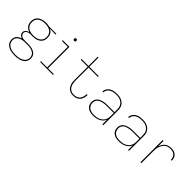

<svg xmlns="http://www.w3.org/2000/svg" viewBox="138 -1843 3173 3173"><g transform="rotate(45 1725.0 -256.0)"><path d="M300 223Q275 223 249 220.5Q223 218 198.5 211Q174 204 151 192Q128 180 110.5 161Q93 142 84.5 117.5Q76 93 76 67Q76 45 83.5 22.5Q91 0 106.5 -16.5Q122 -33 142.5 -44Q163 -55 184 -61Q171 -66 159 -73Q147 -80 138 -90Q129 -100 123.5 -113Q118 -126 118 -140Q118 -155 124.5 -169.5Q131 -184 142 -194.5Q153 -205 167 -212Q181 -219 196 -223Q173 -231 152.5 -244.5Q132 -258 117.5 -277.5Q103 -297 97 -321Q91 -345 91 -369Q91 -393 97 -416.5Q103 -440 116.5 -459.5Q130 -479 150 -492.5Q170 -506 192 -514Q214 -522 237.5 -526Q261 -530 285 -530Q301 -530 317 -528.5Q333 -527 348 -523L359 -520H534V-501L399 -505Q417 -496 433 -482Q449 -468 460 -450Q471 -432 475 -411Q479 -390 479 -369Q479 -346 473.5 -322.5Q468 -299 454 -279.5Q440 -260 420.5 -246.5Q401 -233 378.5 -225Q356 -217 332.5 -214Q309 -211 285 -211Q275 -211 264 -211.5Q253 -212 243 -213Q225 -212 207.5 -209Q190 -206 174.5 -197.5Q159 -189 148.5 -174Q138 -159 138 -142Q138 -123 150 -107.5Q162 -92 178.5 -84Q195 -76 214 -74Q233 -72 252 -72Q254 -72 256.5 -72Q259 -72 262 -72Q265 -72 268 -72Q271 -72 274 -72H326Q349 -72 372 -70Q395 -68 417.5 -61.5Q440 -55 460.5 -44Q481 -33 496.5 -16Q512 1 519 23.5Q526 46 526 69Q526 95 517 119.5Q508 144 490 162.5Q472 181 449 193Q426 205 401.5 211.5Q377 218 351.5 220.5Q326 223 300 223ZM285 -230Q306 -230 327 -232.5Q348 -235 368 -242Q388 -249 405.5 -261Q423 -273 435.5 -290Q448 -307 453.5 -327.5Q459 -348 459 -369Q459 -389 454.5 -408Q450 -427 439.5 -443.5Q429 -460 413.5 -472.5Q398 -485 380 -492.5Q362 -500 343 -503.5Q324 -507 304 -508L285 -509Q285 -509 284.5 -509Q284 -509 283 -509Q262 -509 241.5 -506.5Q221 -504 201 -496.5Q181 -489 164 -477Q147 -465 134.5 -448Q122 -431 117 -410.5Q112 -390 112 -369Q112 -348 117 -327.5Q122 -307 134.5 -290Q147 -273 164.5 -261Q182 -249 202 -242Q222 -235 243 -232.5Q264 -230 285 -230ZM300 204Q323 204 346 202Q369 200 391.5 194Q414 188 434.5 178Q455 168 471.5 152Q488 136 497 114Q506 92 506 69Q506 49 499 29Q492 9 478 -5.5Q464 -20 445.5 -29.5Q427 -39 407 -44.5Q387 -50 367 -51.5Q347 -53 326 -53H273Q273 -53 273 -53Q273 -53 272 -53H271Q271 -53 271 -53Q271 -53 271 -53Q267 -53 262.5 -53Q258 -53 254 -53Q236 -53 217.5 -49.5Q199 -46 181.5 -40Q164 -34 148 -24.5Q132 -15 120 -1Q108 13 102.5 31Q97 49 97 68Q97 90 105 112Q113 134 129 150.5Q145 167 166 177.5Q187 188 209 194Q231 200 254 202Q277 204 300 204Z M674 0V-19H819V-501H683V-520H840V-19H976V0ZM825 -644Q820 -644 814.5 -645.5Q809 -647 805.5 -650.5Q802 -654 800.5 -659.5Q799 -665 799 -670Q799 -675 800.5 -680.5Q802 -686 805.5 -689.5Q809 -693 814.5 -695Q820 -697 825 -697Q830 -697 835.5 -695Q841 -693 844.5 -689.5Q848 -686 850 -680.5Q852 -675 852 -670Q852 -665 850 -659.5Q848 -654 844.5 -650.5Q841 -647 835.5 -645.5Q830 -644 825 -644Z M1449 8Q1424 8 1400 2Q1376 -4 1355.5 -18.5Q1335 -33 1321 -54Q1307 -75 1298.5 -98.5Q1290 -122 1287.5 -146.5Q1285 -171 1285 -196V-501H1123V-520H1285V-735H1305V-520H1525V-501H1305V-196Q1305 -174 1307.5 -152Q1310 -130 1317 -108.5Q1324 -87 1336 -68Q1348 -49 1366 -36Q1384 -23 1405.5 -17Q1427 -11 1449 -11Q1479 -11 1507.5 -20.5Q1536 -30 1555.5 -51.5Q1575 -73 1584 -102Q1593 -131 1593 -160Q1593 -162 1593 -164Q1593 -166 1593 -169H1613Q1614 -166 1614 -163.5Q1614 -161 1614 -159Q1614 -137 1609.5 -115Q1605 -93 1595 -73Q1585 -53 1569.5 -37Q1554 -21 1534.5 -10.5Q1515 0 1493 4Q1471 8 1449 8Z M1918 8Q1897 8 1875.5 5.5Q1854 3 1833.5 -4Q1813 -11 1795 -24Q1777 -37 1764.5 -54.5Q1752 -72 1746.5 -93.5Q1741 -115 1741 -136Q1741 -162 1750 -186.5Q1759 -211 1778 -228.5Q1797 -246 1820.5 -256.5Q1844 -267 1868.5 -273.5Q1893 -280 1919 -282Q1945 -284 1970 -284H2130V-345Q2130 -368 2125.5 -391Q2121 -414 2109 -434Q2097 -454 2079 -469Q2061 -484 2039.5 -493Q2018 -502 1995 -505.5Q1972 -509 1948 -509Q1928 -509 1907.5 -507Q1887 -505 1867.5 -499Q1848 -493 1829.5 -483Q1811 -473 1797.5 -458Q1784 -443 1776 -424Q1768 -405 1768 -384H1747Q1747 -407 1755.5 -429Q1764 -451 1779.5 -468.5Q1795 -486 1815 -498Q1835 -510 1857 -516.5Q1879 -523 1902 -525.5Q1925 -528 1948 -528Q1974 -528 2000 -524Q2026 -520 2049.5 -510Q2073 -500 2093.5 -483Q2114 -466 2127 -444Q2140 -422 2145.5 -396.5Q2151 -371 2151 -345V0H2130V-107Q2118 -77 2095 -54Q2072 -31 2043 -17Q2014 -3 1982 2.5Q1950 8 1918 8ZM1921 -11Q1947 -11 1973 -14.5Q1999 -18 2023 -27.5Q2047 -37 2068 -53Q2089 -69 2103.5 -90.5Q2118 -112 2124 -137.5Q2130 -163 2130 -189V-265H1970Q1947 -265 1924.5 -263Q1902 -261 1879.5 -256Q1857 -251 1835.5 -242.5Q1814 -234 1797 -219Q1780 -204 1771 -182.5Q1762 -161 1762 -138Q1762 -109 1774.5 -82Q1787 -55 1811 -38.5Q1835 -22 1863.5 -16.5Q1892 -11 1921 -11Z M2518 8Q2497 8 2475.5 5.5Q2454 3 2433.5 -4Q2413 -11 2395 -24Q2377 -37 2364.5 -54.5Q2352 -72 2346.5 -93.5Q2341 -115 2341 -136Q2341 -162 2350 -186.5Q2359 -211 2378 -228.5Q2397 -246 2420.5 -256.5Q2444 -267 2468.5 -273.5Q2493 -280 2519 -282Q2545 -284 2570 -284H2730V-345Q2730 -368 2725.5 -391Q2721 -414 2709 -434Q2697 -454 2679 -469Q2661 -484 2639.5 -493Q2618 -502 2595 -505.5Q2572 -509 2548 -509Q2528 -509 2507.5 -507Q2487 -505 2467.5 -499Q2448 -493 2429.5 -483Q2411 -473 2397.5 -458Q2384 -443 2376 -424Q2368 -405 2368 -384H2347Q2347 -407 2355.5 -429Q2364 -451 2379.5 -468.5Q2395 -486 2415 -498Q2435 -510 2457 -516.5Q2479 -523 2502 -525.5Q2525 -528 2548 -528Q2574 -528 2600 -524Q2626 -520 2649.5 -510Q2673 -500 2693.5 -483Q2714 -466 2727 -444Q2740 -422 2745.5 -396.5Q2751 -371 2751 -345V0H2730V-107Q2718 -77 2695 -54Q2672 -31 2643 -17Q2614 -3 2582 2.5Q2550 8 2518 8ZM2521 -11Q2547 -11 2573 -14.5Q2599 -18 2623 -27.5Q2647 -37 2668 -53Q2689 -69 2703.5 -90.5Q2718 -112 2724 -137.5Q2730 -163 2730 -189V-265H2570Q2547 -265 2524.5 -263Q2502 -261 2479.5 -256Q2457 -251 2435.5 -242.5Q2414 -234 2397 -219Q2380 -204 2371 -182.5Q2362 -161 2362 -138Q2362 -109 2374.5 -82Q2387 -55 2411 -38.5Q2435 -22 2463.5 -16.5Q2492 -11 2521 -11Z M3018 0V-520H3039V-391Q3047 -420 3062 -446Q3077 -472 3099.5 -491Q3122 -510 3151 -519Q3180 -528 3209 -528Q3230 -528 3250 -525.5Q3270 -523 3289 -515Q3308 -507 3323.5 -493.5Q3339 -480 3349 -462.5Q3359 -445 3362.5 -424.5Q3366 -404 3366 -384H3345Q3345 -410 3336.5 -436Q3328 -462 3308 -479Q3288 -496 3262 -502.5Q3236 -509 3209 -509Q3182 -509 3155.5 -501Q3129 -493 3108.5 -475Q3088 -457 3074 -433Q3060 -409 3052 -383Q3044 -357 3041.5 -330Q3039 -303 3039 -276V0Z"/></g></svg>

Font: Zed Sans Thin Extended
Style: Regular
Weight: 100
Width: 7
Designer: Belleve Invis
Foundry: Belleve Invis
Version: Version 1.0.0; ttfautohint (v1.8.4)